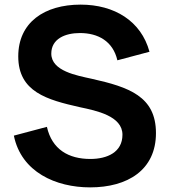

<svg xmlns="http://www.w3.org/2000/svg" viewBox="-20 -797 736 831"><path d="M370 14C222 14 72 -52 40 -210L183 -248C205 -150 277 -109 371 -109C444 -109 510 -138 510 -214C510 -295 397 -318 326 -333C184 -365 59 -399 59 -553C59 -700 172 -777 329 -777C475 -777 591 -706 627 -573L488 -536C469 -619 404 -654 326 -654C262 -654 202 -629 202 -565C202 -489 314 -470 377 -456C538 -420 655 -380 655 -221C655 -61 532 14 370 14Z"/></svg>

Font: Swile Sans
Style: Bold
Weight: 700
Designer: Lord
Foundry: Lord
Version: Version 1.477;FEAKit 1.0